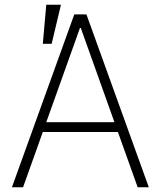

<svg xmlns="http://www.w3.org/2000/svg" viewBox="-20 -788 676 808"><path d="M77.1 0H30.2L292.6 -727.3H343.8L606.2 0H559.3L476.2 -232.6H160.2ZM174.7 -273.8H461.6L320 -670.1H316.4ZM160.2 -603.7 174.7 -768.1H236.5L197.4 -603.7Z"/></svg>

Font: Inter Extra Light BETA
Style: Regular
Weight: 200
Designer: Rasmus Andersson
Foundry: rsms
Version: Version 3.011;git-f93a4a705